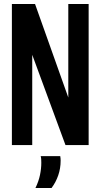

<svg xmlns="http://www.w3.org/2000/svg" viewBox="-20 -720 499 953"><path d="M39 0V-700H154L319 -236V-700H420V0H305L140 -448V0ZM156 213Q172 180 178.5 148.5Q185 117 185 88Q185 79 184.5 70.5Q184 62 182 55H279Q281 66 281 77Q281 116 269 150.5Q257 185 236 213Z"/></svg>

Font: Georama Condensed SemiBold
Style: Regular
Weight: 600
Width: 3
Designer: Jean-Baptiste Levee
Foundry: Production Type
Version: Version 1.000